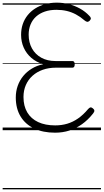

<svg xmlns="http://www.w3.org/2000/svg" viewBox="-20 -981 781 1447"><path d="M395 19Q304 19 237.5 -12.5Q171 -44 135 -103.5Q99 -163 99 -246Q99 -293 113.5 -334Q128 -375 155 -408Q182 -441 220 -464Q258 -487 305 -497Q253 -513 216 -545Q179 -577 159 -621.5Q139 -666 139 -718Q139 -762 151.5 -799Q164 -836 188 -866Q212 -896 245 -917Q278 -938 319.5 -949.5Q361 -961 408 -961Q456 -961 500 -949.5Q544 -938 583.5 -916Q623 -894 653 -862Q663 -853 664.5 -844Q666 -835 654 -823Q644 -815 635.5 -817Q627 -819 616 -828Q585 -855 552 -872.5Q519 -890 483 -898.5Q447 -907 405 -907Q357 -907 318.5 -894Q280 -881 252.5 -856.5Q225 -832 210.5 -797Q196 -762 196 -720Q196 -661 221 -616Q246 -571 291.5 -546Q337 -521 398 -521H526Q534 -521 538.5 -515Q543 -509 543 -496Q543 -483 538.5 -477Q534 -471 526 -471H401Q347 -471 302 -455Q257 -439 224.5 -409.5Q192 -380 174.5 -339.5Q157 -299 157 -250Q157 -182 185.5 -134Q214 -86 267.5 -61Q321 -36 396 -36Q444 -36 486.5 -48.5Q529 -61 568 -88Q607 -115 644 -159Q654 -170 661.5 -171.5Q669 -173 679 -165Q690 -157 691 -147.5Q692 -138 681 -125Q643 -77 598 -45Q553 -13 502.5 3Q452 19 395 19ZM0 436H741V446H0ZM0 -20H741V0H0ZM0 -505H741V-500H0ZM0 -956H741V-946H0Z"/></svg>

Font: Playwrite HU Guides
Style: Regular
Weight: 400
Designer: Veronika Burian, José Scaglione
Foundry: TypeTogether
Version: Version 1.003